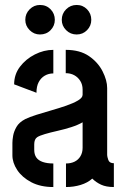

<svg xmlns="http://www.w3.org/2000/svg" viewBox="-20 -754 509 774"><path d="M289 -615Q264 -615 246.5 -632.5Q229 -650 229 -674Q229 -699 246.5 -716.5Q264 -734 289 -734Q314 -734 331 -716.5Q348 -699 348 -674Q348 -650 331 -632.5Q314 -615 289 -615ZM141 -615Q117 -615 99.5 -632.5Q82 -650 82 -674Q82 -699 99.5 -716.5Q117 -734 141 -734Q167 -734 184 -716.5Q201 -699 201 -674Q201 -650 184 -632.5Q167 -615 141 -615ZM195 0Q143 0 106 -19.5Q69 -39 49.5 -68.5Q30 -98 30 -128V-178Q30 -190 33 -207Q36 -224 46.5 -242.5Q57 -261 82 -274Q98 -282 126.5 -291Q155 -300 186.5 -309Q218 -318 247 -328Q276 -338 294.5 -349Q313 -360 313 -372V-393Q313 -413 303.5 -428Q294 -443 279 -451Q264 -459 245 -459V-553Q302 -553 338.5 -528Q375 -503 393.5 -466.5Q412 -430 412 -399V-129Q412 -123 416.5 -109.5Q421 -96 439 -96V0Q408 0 387.5 -9.5Q367 -19 352 -34Q333 -17 305 -8.5Q277 0 246 0V-95Q266 -95 281 -102.5Q296 -110 304.5 -124.5Q313 -139 313 -158V-261Q294 -250 267.5 -241.5Q241 -233 212 -226.5Q183 -220 161 -213.5Q139 -207 130 -201Q118 -193 118 -172V-150Q118 -131 126.5 -119Q135 -107 152.5 -101Q170 -95 195 -95ZM127 -380 37 -414Q37 -454 60.5 -485Q84 -516 120.5 -534.5Q157 -553 195 -553V-458Q176 -458 160.5 -449Q145 -440 136 -423Q127 -406 127 -380Z"/></svg>

Font: Stick No Bills ExtraLight SemiBold
Style: Regular
Weight: 600
Version: Version 2.000